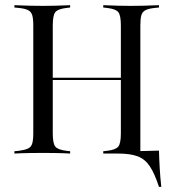

<svg xmlns="http://www.w3.org/2000/svg" viewBox="-20 -591 664 739"><path d="M108.1 -369.4V-492.7Q108.1 -519.4 104 -532.7Q100 -546 87.9 -552Q75.8 -558.1 52.4 -560.5L35.5 -562.1V-571Q46 -571 61.3 -570.2Q76.6 -569.4 96 -569Q115.3 -568.5 137.1 -568.5H145.2H153.2Q174.2 -568.5 192.7 -569Q211.3 -569.4 225.8 -570.2Q240.3 -571 250 -571V-562.1L236.3 -560.5Q202.4 -556.5 192.7 -544Q183.1 -531.5 183.1 -492.7V-369.4ZM445.2 -201.6V-492.7Q445.2 -531.5 435.5 -544Q425.8 -556.5 391.9 -560.5L377.4 -562.1V-571Q387.9 -571 402.4 -570.2Q416.9 -569.4 435.5 -569Q454 -568.5 475 -568.5H483.1H491.1Q512.9 -568.5 532.3 -569Q551.6 -569.4 566.5 -570.2Q581.5 -571 591.9 -571V-562.1L575.8 -560.5Q552.4 -558.1 540.3 -552Q528.2 -546 524.2 -532.7Q520.2 -519.4 520.2 -492.7V-201.6ZM137.1 -2.4Q115.3 -2.4 96 -2Q76.6 -1.6 61.3 -1.2Q46 -0.8 35.5 0V-8.9L52.4 -10.5Q75.8 -13.7 87.9 -19.4Q100 -25 104 -38.7Q108.1 -52.4 108.1 -78.2V-369.4H183.1V-78.2Q183.1 -39.5 192.7 -27Q202.4 -14.5 236.3 -10.5L250 -8.9V0Q240.3 -0.8 225.8 -1.2Q211.3 -1.6 192.7 -2Q174.2 -2.4 153.2 -2.4H145.2ZM154.8 -283.1V-291.9H473.4V-283.1ZM475 -2.4Q454 -2.4 435.5 -2Q416.9 -1.6 402.4 -1.2Q387.9 -0.8 377.4 0V-8.9L391.9 -10.5Q425.8 -14.5 435.5 -27Q445.2 -39.5 445.2 -78.2V-201.6H520.2V0L482.3 -2.4ZM377.4 0 403.2 -8.9 510.5 -22.6 520.2 -8.9H437.1Q491.9 -8.9 529.4 -9.7Q566.9 -10.5 591.9 -11.3Q592.7 22.6 594.8 57.3Q596.8 91.9 600.8 128.2H591.9Q575 76.6 556.5 48.8Q537.9 21 509.3 10.5Q480.6 0 433.9 0Z"/></svg>

Font: Playfair 144pt SemiCondensed Light
Style: Regular
Weight: 300
Width: 4
Designer: Claus Eggers Sørensen
Foundry: Claus Eggers Sørensen
Version: Version 2.203